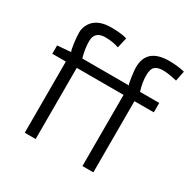

<svg xmlns="http://www.w3.org/2000/svg" viewBox="-181 -1020 1197 1199"><g transform="rotate(30 417.0 -420.0)"><path d="M643.1 -581.1H781.7V-513.2H642.1V0H563.5V-513.2H226.1V0H147.5V-513.2H49.8V-573.2L146.5 -581.1Q140.1 -594.2 134.3 -638.2Q128.4 -682.1 128.4 -712.6Q128.4 -743.2 143.1 -770Q157.7 -796.9 180.7 -812.5Q221.7 -839.8 287.1 -839.8Q358.9 -839.8 401.4 -827.1L384.3 -752.4Q338.4 -768.1 286.6 -768.1Q209.5 -768.1 209.5 -696.8Q209.5 -639.2 227.1 -581.1H562.5Q556.2 -594.2 550.3 -638.2Q544.4 -682.1 544.4 -701.2Q544.4 -839.8 706.5 -839.8Q765.1 -839.8 817.4 -827.1L802.7 -754.4Q739.3 -769.5 701.7 -769.5Q664.1 -769.5 644.5 -753.2Q625 -736.8 625 -688.7Q625 -640.6 643.1 -581.1Z"/></g></svg>

Font: Armata
Style: Regular
Weight: 400
Designer: Viktoriya Grabowska
Foundry: Viktoriya Grabowska
Version: Version 1.003